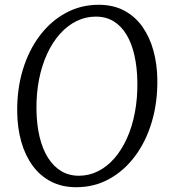

<svg xmlns="http://www.w3.org/2000/svg" viewBox="-20 -773 705 803"><path d="M299 10Q238.5 10 192.8 -14Q147 -38 116 -80.8Q85 -123.5 69 -180.2Q53 -237 52 -302.5Q50.5 -399.5 75.5 -481.5Q100.5 -563.5 146.8 -624.5Q193 -685.5 255.8 -719.2Q318.5 -753 392.5 -753Q454 -753 499.8 -728.5Q545.5 -704 575.8 -661Q606 -618 621.5 -562Q637 -506 638 -442.5Q639.5 -346.5 615.2 -264.2Q591 -182 545.2 -120.5Q499.5 -59 436.8 -24.5Q374 10 299 10ZM310 -38Q352.5 -38 390.2 -57Q428 -76 458.5 -111Q489 -146 511 -194.8Q533 -243.5 544.2 -303.2Q555.5 -363 554.5 -431Q553.5 -491.5 542.2 -541.5Q531 -591.5 509.2 -627.8Q487.5 -664 455.5 -683.8Q423.5 -703.5 380.5 -703.5Q338 -703.5 300 -684.8Q262 -666 231 -631.5Q200 -597 177.5 -548.5Q155 -500 143.2 -440.5Q131.5 -381 132.5 -313Q133.5 -251.5 145.5 -201Q157.5 -150.5 180.2 -114Q203 -77.5 235.5 -57.8Q268 -38 310 -38Z"/></svg>

Font: Merriweather 7pt Light
Style: Italic
Weight: 300
Italic angle: -7.8°
Designer: Eben Sorkin
Foundry: Eben Sorkin
Version: Version 2.200;gftools[0.9.31]